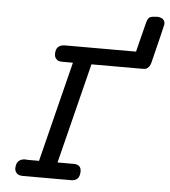

<svg xmlns="http://www.w3.org/2000/svg" viewBox="-54 -827 776 877"><g transform="rotate(5 333.5 -389.0)"><path d="M45.9 -30.8Q45.9 -75.7 88.9 -76.2Q90.8 -76.2 93.5 -75.7Q96.2 -75.2 97.2 -75.2H150.9L266.1 -535.2H223.1Q210.9 -535.2 203.4 -536.6Q195.8 -538.1 188.5 -546.1Q181.2 -554.2 181.2 -568.8Q181.2 -610.8 224.1 -610.8H548.8Q549.8 -614.7 552.5 -625.5Q555.2 -636.2 562.5 -665.5Q569.8 -694.8 581.1 -738.8Q586.9 -764.6 595.5 -770.8Q604 -776.9 624 -776.9L627.9 -777.8Q667 -777.8 667 -747.1Q667 -742.2 624 -569.8Q620.1 -553.7 613 -545.9Q606 -538.1 599.4 -536.6Q592.8 -535.2 581.1 -535.2H351.1L235.8 -75.2H309.1Q344.2 -75.2 344.2 -43.9Q344.2 0 304.2 0H84Q62 0 54 -10.5Q45.9 -21 45.9 -30.8Z"/></g></svg>

Font: CMU Typewriter Text
Style: BoldItalic
Weight: 700
Italic angle: -14.04°
Version: Version 0.7.0